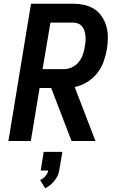

<svg xmlns="http://www.w3.org/2000/svg" viewBox="-20 -755 640 1028"><path d="M25 0 146 -735H370Q402 -735 431.5 -728.5Q461 -722 485.5 -706Q510 -690 526 -665.5Q542 -641 550 -612Q558 -583 557.5 -552Q557 -521 552 -489Q546 -456 534 -423Q522 -390 499.5 -362Q477 -334 445.5 -315Q414 -296 380 -289L491 0H363L254 -284H192L145 0ZM324 -385Q345 -385 366 -395Q387 -405 401.5 -423Q416 -441 423.5 -462.5Q431 -484 434 -505Q437 -520 438 -534.5Q439 -549 437.5 -563Q436 -577 432 -590Q428 -603 419.5 -613.5Q411 -624 398 -629Q385 -634 370 -634H250L208 -385ZM222 253 195 209Q211 202 223 188Q235 174 238 158H198L214 58H314L297 158Q295 173 288 187Q281 201 271 213.5Q261 226 248.5 236Q236 246 222 253Z"/></svg>

Font: Iosevka SS04 Extended Oblique
Style: Bold
Weight: 700
Width: 7
Italic angle: -9°
Monospace: yes
Designer: Belleve Invis
Foundry: Belleve Invis
Version: Version 19.0.0; ttfautohint (v1.8.4)